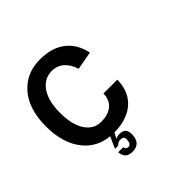

<svg xmlns="http://www.w3.org/2000/svg" viewBox="-206 -860 1246 1246"><g transform="rotate(-45 416.5 -237.5)"><path d="M334 15C489 14 589 -69 589 -214H462C462 -143 415 -94 323 -94C277 -94 241 -114 214 -155C187 -196 174 -253 174 -326C174 -399 189 -457 219 -498C247 -536 284 -555 329 -555C396 -555 441 -509 462 -441L588 -464C575 -525 548 -573 506 -607C463 -642 406 -662 326 -662C243 -662 177 -633 126 -576C73 -516 47 -433 47 -326C47 -221 73 -137 124 -76C168 -23 226 6 297 13L261 93H291C300 82 311 76 323 75C347 74 359 83 359 102C358 131 349 146 332 146C316 146 308 138 307 123H260C264 168 288 189 333 187C378 186 403 161 406 111C409 67 391 45 352 45C339 44 326 47 313 54L334 15Z"/></g></svg>

Font: Karla
Style: Bold Stencil
Weight: 400
Designer: Jonathan Pinhorn
Version: Version 1.000